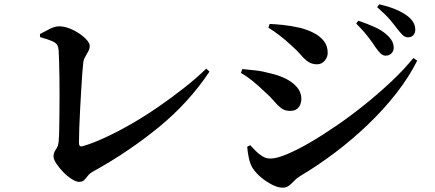

<svg xmlns="http://www.w3.org/2000/svg" viewBox="-20 -834 2015 890"><path d="M346 9Q333 9 312.5 -4Q292 -17 273 -36.5Q254 -56 241 -76Q228 -96 228 -109Q228 -126 239.5 -142Q251 -158 252 -180Q254 -202 254.5 -236Q255 -270 255.5 -310.5Q256 -351 256 -393.5Q256 -436 255.5 -475.5Q255 -515 254 -547Q253 -579 252 -598Q251 -615 245.5 -625Q240 -635 222.5 -643Q205 -651 166 -662L165 -676Q185 -687 209.5 -699.5Q234 -712 254 -712Q277 -712 301.5 -702.5Q326 -693 347.5 -678.5Q369 -664 382.5 -648.5Q396 -633 396 -622Q396 -609 389.5 -596.5Q383 -584 375.5 -571.5Q368 -559 366 -544Q364 -528 361.5 -494.5Q359 -461 356.5 -418Q354 -375 351.5 -329.5Q349 -284 347.5 -242.5Q346 -201 346 -172Q346 -152 362 -156Q408 -169 465.5 -195.5Q523 -222 586 -258Q649 -294 711.5 -337Q774 -380 832 -425.5Q890 -471 936 -516L951 -502Q855 -358 715.5 -244Q576 -130 415 -41Q396 -31 387 -19Q378 -7 370 1Q362 9 346 9Z M1768 -576Q1755 -576 1744.5 -586Q1734 -596 1722 -613Q1708 -635 1686 -663.5Q1664 -692 1631 -725L1641 -738Q1683 -724 1718 -708Q1753 -692 1776 -670Q1792 -655 1798.5 -641Q1805 -627 1805 -613Q1805 -597 1794.5 -586.5Q1784 -576 1768 -576ZM1290 36Q1269 36 1242 22.5Q1215 9 1190.5 -11.5Q1166 -32 1151 -55Q1139 -74 1133 -104Q1127 -134 1126 -154L1140 -161Q1150 -150 1164.5 -135Q1179 -120 1196.5 -109.5Q1214 -99 1233 -99Q1262 -99 1310 -119Q1358 -139 1418 -174Q1478 -209 1544 -254.5Q1610 -300 1675 -352.5Q1740 -405 1797 -459Q1854 -513 1896 -565L1914 -553Q1876 -477 1817.5 -402Q1759 -327 1686 -257Q1613 -187 1532 -126Q1451 -65 1370 -17Q1354 -7 1342.5 5.5Q1331 18 1319 27Q1307 36 1290 36ZM1324 -320Q1300 -320 1283 -333Q1266 -346 1250 -365.5Q1234 -385 1210 -406Q1176 -439 1148 -461Q1120 -483 1097 -496L1103 -514Q1134 -511 1165.5 -507.5Q1197 -504 1237 -493Q1273 -485 1305 -469Q1337 -453 1357 -429.5Q1377 -406 1377 -375Q1377 -364 1372.5 -351Q1368 -338 1356.5 -329Q1345 -320 1324 -320ZM1450 -536Q1426 -536 1409 -547.5Q1392 -559 1375 -579Q1358 -599 1331 -623Q1302 -650 1275 -670.5Q1248 -691 1224 -706L1230 -723Q1255 -722 1290.5 -718.5Q1326 -715 1371 -705Q1406 -696 1435 -681Q1464 -666 1481.5 -643.5Q1499 -621 1499 -589Q1499 -569 1485 -552.5Q1471 -536 1450 -536ZM1871 -661Q1857 -661 1846 -672Q1835 -683 1820 -702Q1807 -720 1786.5 -744Q1766 -768 1728 -801L1738 -814Q1782 -804 1815 -790Q1848 -776 1870 -759Q1905 -731 1905 -697Q1905 -681 1896 -671Q1887 -661 1871 -661Z"/></svg>

Font: Noto Serif JP ExtraLight
Style: Bold
Weight: 700
Version: Version 2.003-H1;hotconv 1.1.1;makeotfexe 2.6.0